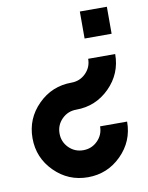

<svg xmlns="http://www.w3.org/2000/svg" viewBox="-81 -645 630 820"><g transform="rotate(-10 234.5 -234.5)"><path d="M234.4 -293Q271 -293 296.6 -318.6Q322.3 -344.2 322.3 -380.9H439.5Q439.5 -295.9 379.4 -235.8Q319.3 -175.8 234.4 -175.8Q197.8 -175.8 172.1 -150.1Q146.5 -124.5 146.5 -87.9Q146.5 -51.3 172.1 -25.6Q197.8 0 234.4 0Q271 0 296.6 -25.6Q322.3 -51.3 322.3 -87.9H439.5Q439.5 -2.9 379.4 57.1Q319.3 117.2 234.4 117.2Q149.4 117.2 89.4 57.1Q29.3 -2.9 29.3 -87.9Q29.3 -172.9 89.4 -232.9Q149.4 -293 234.4 -293ZM322.3 -585.9H439.5V-468.8H322.3Z"/></g></svg>

Font: Gerhaus
Style: Regular
Weight: 400
Designer: GGBotNet
Foundry: GGBotNet
Version: 1.01